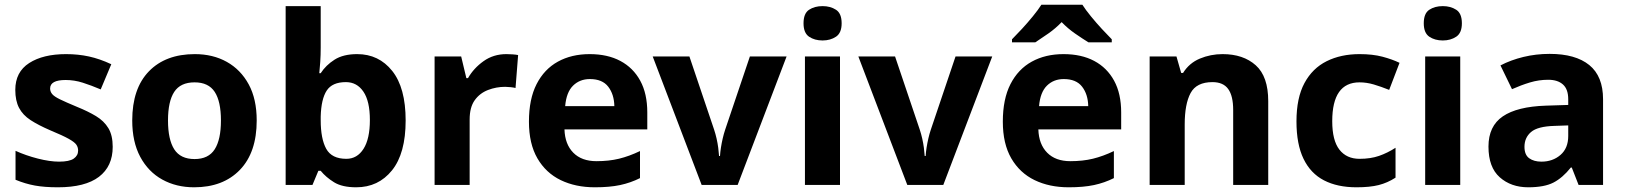

<svg xmlns="http://www.w3.org/2000/svg" viewBox="-20 -786 6908 816"><path d="M459 -162Q459 -79 400.5 -34.5Q342 10 226 10Q169 10 128 2.5Q87 -5 46 -22V-145Q90 -125 141 -112Q192 -99 231 -99Q275 -99 293.5 -112Q312 -125 312 -146Q312 -160 304.5 -171Q297 -182 272 -196Q247 -210 194 -232Q143 -254 110 -275.5Q77 -297 61 -327.5Q45 -358 45 -404Q45 -480 104 -518Q163 -556 261 -556Q312 -556 358 -546Q404 -536 453 -513L408 -406Q368 -423 332 -434.5Q296 -446 259 -446Q226 -446 209.5 -437Q193 -428 193 -410Q193 -397 201.5 -386.5Q210 -376 234.5 -364Q259 -352 307 -332Q354 -313 388 -292.5Q422 -272 440.5 -241.5Q459 -211 459 -162Z M1071 -274Q1071 -138 999.5 -64Q928 10 805 10Q729 10 669.5 -23Q610 -56 576 -119.5Q542 -183 542 -274Q542 -410 613 -483Q684 -556 808 -556Q885 -556 944 -523Q1003 -490 1037 -427.5Q1071 -365 1071 -274ZM694 -274Q694 -193 720.5 -151.5Q747 -110 807 -110Q866 -110 892.5 -151.5Q919 -193 919 -274Q919 -355 892.5 -395.5Q866 -436 807 -436Q747 -436 720.5 -395.5Q694 -355 694 -274Z M1343 -583Q1343 -552 1341 -522Q1339 -492 1337 -475H1343Q1365 -509 1402 -532.5Q1439 -556 1498 -556Q1590 -556 1647 -484.5Q1704 -413 1704 -274Q1704 -134 1646 -62Q1588 10 1494 10Q1434 10 1399.5 -11.5Q1365 -33 1343 -60H1333L1308 0H1194V-760H1343ZM1450 -437Q1392 -437 1368.5 -401Q1345 -365 1343 -291V-275Q1343 -196 1366.5 -153.5Q1390 -111 1452 -111Q1498 -111 1525 -153.5Q1552 -196 1552 -276Q1552 -356 1524.5 -396.5Q1497 -437 1450 -437Z M2132 -556Q2143 -556 2158 -555Q2173 -554 2182 -552L2171 -412Q2164 -414 2150.5 -415.5Q2137 -417 2127 -417Q2089 -417 2054 -403.5Q2019 -390 1997.5 -360Q1976 -330 1976 -278V0H1827V-546H1940L1962 -454H1969Q1993 -496 2035 -526Q2077 -556 2132 -556Z M2486 -556Q2562 -556 2616.5 -527Q2671 -498 2701 -443Q2731 -388 2731 -308V-236H2379Q2381 -173 2416.5 -137Q2452 -101 2515 -101Q2568 -101 2611 -111.5Q2654 -122 2700 -144V-29Q2660 -9 2615.5 0.5Q2571 10 2508 10Q2426 10 2363 -20.5Q2300 -51 2264 -113Q2228 -175 2228 -269Q2228 -365 2260.5 -428.5Q2293 -492 2351 -524Q2409 -556 2486 -556ZM2487 -450Q2444 -450 2415.5 -422Q2387 -394 2382 -335H2591Q2590 -385 2565 -417.5Q2540 -450 2487 -450Z M2962 0 2754 -546H2910L3015 -235Q3021 -217 3025.5 -197Q3030 -177 3032.5 -158Q3035 -139 3036 -123H3040Q3041 -140 3044 -159Q3047 -178 3051.5 -197.5Q3056 -217 3062 -235L3167 -546H3323L3115 0Z M3550 -546V0H3401V-546ZM3476 -760Q3509 -760 3533 -744.5Q3557 -729 3557 -687Q3557 -646 3533 -630Q3509 -614 3476 -614Q3442 -614 3418.5 -630Q3395 -646 3395 -687Q3395 -729 3418.5 -744.5Q3442 -760 3476 -760Z M3836 0 3628 -546H3784L3889 -235Q3895 -217 3899.5 -197Q3904 -177 3906.5 -158Q3909 -139 3910 -123H3914Q3915 -140 3918 -159Q3921 -178 3925.5 -197.5Q3930 -217 3936 -235L4041 -546H4197L3989 0Z M4500 -556Q4576 -556 4630.5 -527Q4685 -498 4715 -443Q4745 -388 4745 -308V-236H4393Q4395 -173 4430.5 -137Q4466 -101 4529 -101Q4582 -101 4625 -111.5Q4668 -122 4714 -144V-29Q4674 -9 4629.5 0.5Q4585 10 4522 10Q4440 10 4377 -20.5Q4314 -51 4278 -113Q4242 -175 4242 -269Q4242 -365 4274.5 -428.5Q4307 -492 4365 -524Q4423 -556 4500 -556ZM4501 -450Q4458 -450 4429.5 -422Q4401 -394 4396 -335H4605Q4604 -385 4579 -417.5Q4554 -450 4501 -450ZM4580 -766Q4594 -744 4616.5 -716.5Q4639 -689 4663 -663Q4687 -637 4705 -619V-606H4606Q4580 -622 4549 -643.5Q4518 -665 4492 -692Q4466 -665 4436 -644Q4406 -623 4380 -606H4281V-619Q4300 -638 4323.5 -663.5Q4347 -689 4369.5 -716.5Q4392 -744 4406 -766Z M5176 -556Q5264 -556 5317 -508.5Q5370 -461 5370 -356V0H5221V-319Q5221 -378 5200 -407.5Q5179 -437 5133 -437Q5065 -437 5040 -390.5Q5015 -344 5015 -257V0H4866V-546H4980L5000 -476H5008Q5034 -518 5079.5 -537Q5125 -556 5176 -556Z M5745 10Q5664 10 5607 -19.5Q5550 -49 5520 -111Q5490 -173 5490 -270Q5490 -370 5524 -433Q5558 -496 5618.5 -526Q5679 -556 5758 -556Q5814 -556 5855.5 -545Q5897 -534 5928 -519L5884 -404Q5849 -418 5818.5 -427Q5788 -436 5758 -436Q5642 -436 5642 -271Q5642 -189 5672.5 -150Q5703 -111 5758 -111Q5805 -111 5841 -123.5Q5877 -136 5911 -158V-31Q5877 -9 5839.5 0.5Q5802 10 5745 10Z M6186 -546V0H6037V-546ZM6112 -760Q6145 -760 6169 -744.5Q6193 -729 6193 -687Q6193 -646 6169 -630Q6145 -614 6112 -614Q6078 -614 6054.5 -630Q6031 -646 6031 -687Q6031 -729 6054.5 -744.5Q6078 -760 6112 -760Z M6566 -557Q6676 -557 6734.5 -509.5Q6793 -462 6793 -364V0H6689L6660 -74H6656Q6621 -30 6582 -10Q6543 10 6475 10Q6402 10 6354 -32.5Q6306 -75 6306 -163Q6306 -250 6367 -291.5Q6428 -333 6550 -337L6645 -340V-364Q6645 -407 6622.5 -427Q6600 -447 6560 -447Q6520 -447 6482 -435.5Q6444 -424 6406 -407L6357 -508Q6401 -531 6454.5 -544Q6508 -557 6566 -557ZM6587 -251Q6515 -249 6487 -225Q6459 -201 6459 -162Q6459 -128 6479 -113.5Q6499 -99 6531 -99Q6579 -99 6612 -127.5Q6645 -156 6645 -208V-253Z"/></svg>

Font: Noto Sans NKo Unjoined
Style: Bold
Weight: 700
Designer: Monotype Design Team
Foundry: Monotype Imaging Inc.
Version: Version 2.004